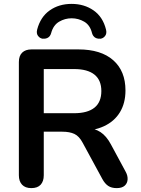

<svg xmlns="http://www.w3.org/2000/svg" viewBox="-20 -959 726 987"><path d="M141 8Q110 8 93.5 -9.5Q77 -27 77 -58V-640Q77 -672 94 -688.5Q111 -705 142 -705H383Q499 -705 562 -649.5Q625 -594 625 -494Q625 -429 596.5 -382Q568 -335 514 -310Q460 -285 383 -285L392 -300H425Q466 -300 496.5 -280Q527 -260 550 -217L625 -78Q637 -57 636 -37Q635 -17 621 -4.5Q607 8 580 8Q553 8 536 -3.5Q519 -15 506 -39L405 -225Q387 -259 362.5 -270.5Q338 -282 300 -282H205V-58Q205 -27 189 -9.5Q173 8 141 8ZM205 -377H361Q430 -377 465.5 -405.5Q501 -434 501 -491Q501 -547 465.5 -575.5Q430 -604 361 -604H205ZM199 -760Q185 -762 175.5 -774.5Q166 -787 171 -807Q188 -872 235.5 -905.5Q283 -939 348 -939Q413 -939 461 -905.5Q509 -872 525 -807Q530 -787 520.5 -774.5Q511 -762 497 -760Q483 -759 474 -763Q465 -767 460 -774Q455 -781 453 -789Q443 -830 413 -847.5Q383 -865 348 -865Q314 -865 284 -847.5Q254 -830 243 -789Q241 -781 236 -774Q231 -767 222 -763Q213 -759 199 -760Z"/></svg>

Font: Nunito ExtraLight
Style: Regular
Weight: 200
Designer: Vernon Adams
Foundry: Vernon Adams
Version: Version 3.602